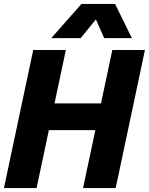

<svg xmlns="http://www.w3.org/2000/svg" viewBox="-36 -951 753 971"><path d="M384 0 532 -698H697L549 0ZM-16 0 132 -698H297L149 0ZM194 -293 223 -428H491L462 -293ZM223 -758 376 -931H546L631 -758H491L449 -853L372 -758Z"/></svg>

Font: Azeret Mono Thin
Style: Bold Italic
Weight: 700
Italic angle: -12°
Version: Version 1.002